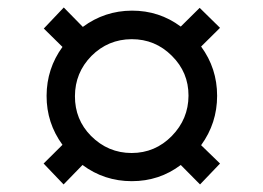

<svg xmlns="http://www.w3.org/2000/svg" viewBox="-20 -566 708 516"><path d="M150.9 -70.3 97.2 -126.5 147.9 -176.8Q105 -235.4 105.2 -308.6Q105.5 -381.8 147.9 -439.9L97.7 -489.3L151.4 -545.9L202.6 -493.7Q261.2 -537.1 334.5 -537.4Q407.7 -537.6 465.8 -494.6L516.6 -544.9L571.3 -491.2L520.5 -440.9Q563.5 -382.3 563.5 -308.6Q563.5 -234.9 520.5 -175.8L571.3 -126.5L517.6 -70.3L465.8 -122.6Q408.2 -79.1 334.2 -79.1Q260.3 -79.1 201.7 -122.6ZM224.6 -200.7Q270.5 -154.8 333.7 -154.8Q397 -154.8 441.9 -200.7Q486.3 -246.1 486.6 -308.8Q486.8 -371.6 441.9 -416Q397 -460.9 333.7 -460.7Q270.5 -460.4 225.6 -415.5Q181.6 -370.6 181.4 -307.6Q181.2 -244.6 224.6 -200.7Z"/></svg>

Font: HK Grotesk SemiBold Legacy
Style: Regular
Weight: 600
Designer: Alfredo Marco Pradil
Foundry: Hanken Design Co.
Version: Version 2.022;PS 002.022;hotconv 1.0.88;makeotf.lib2.5.64775